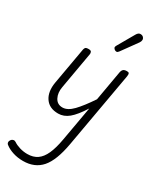

<svg xmlns="http://www.w3.org/2000/svg" viewBox="-310 -862 1133 1374"><g transform="rotate(30 256.0 -175.5)"><path d="M140.5 428.5Q95.5 428.5 56.5 416Q17.5 403.5 -9 382.5Q-18 375.5 -18.2 364.5Q-18.5 353.5 -10 343Q-4 335 6.8 332.8Q17.5 330.5 27 337Q48 351.5 79 360.8Q110 370 142 370Q190.5 370 223.5 347.2Q256.5 324.5 278.2 276.2Q300 228 313.5 151L364 -134Q315.5 -57.5 275.2 -24.2Q235 9 188.5 9Q115 9 80.8 -41.2Q46.5 -91.5 60.5 -173L114 -476Q115 -482 119.8 -491.2Q124.5 -500.5 148 -500.5Q167 -500.5 171 -491Q175 -481.5 173.5 -473L120.5 -170.5Q111 -119 130.5 -81.5Q150 -44 193.5 -44Q235 -44 278.8 -89.2Q322.5 -134.5 379 -219L422.5 -467Q425 -479 429.8 -486.2Q434.5 -493.5 443 -497Q451.5 -500.5 464.5 -500.5Q479 -500.5 482.5 -493.5Q486 -486.5 483.5 -470L373 154.5Q347 302 291.5 365.2Q236 428.5 140.5 428.5ZM315.5 -587Q307.5 -592 303.5 -599.5Q299.5 -607 308.5 -622.5L385.5 -756.5Q398 -778 413.2 -778.8Q428.5 -779.5 437.5 -772Q449 -761.5 448.5 -748.8Q448 -736 439.5 -724L347 -596Q338 -583.5 330.2 -583.2Q322.5 -583 315.5 -587Z"/></g></svg>

Font: Edu AU VIC WA NT Pre
Style: Regular
Weight: 400
Designer: Tina and Corey Anderson, Eben Sorkin, Mirko Velimirovic
Foundry: Google for Education
Version: Version 1.001